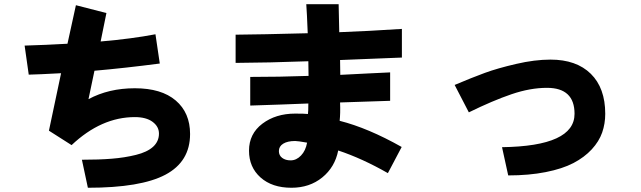

<svg xmlns="http://www.w3.org/2000/svg" viewBox="-20 -846 3040 910"><path d="M427.7 -510.7 399.4 -376Q495.1 -427.7 619.1 -427.7Q745.1 -427.7 813 -369.6Q880.9 -311.5 880.9 -210.9Q880.9 -80.1 764.2 -18.1Q647.5 43.9 396.5 43.9L368.2 -88.9Q449.2 -88.9 509.8 -93.8Q570.3 -98.6 624 -111.8Q677.7 -125 705.6 -150.4Q733.4 -175.8 733.4 -212.9Q733.4 -246.1 703.1 -268.6Q672.9 -291 619.1 -291Q460 -291 319.3 -158.2L211.9 -226.6L269.5 -499Q163.1 -493.2 116.2 -492.2L96.7 -629.9Q197.3 -632.8 299.8 -638.7L339.8 -821.3L484.4 -784.2L457 -649.4Q604.5 -662.1 716.8 -683.6L737.3 -544.9Q572.3 -523.4 427.7 -510.7Z M1301.8 -129.9Q1301.8 -109.4 1317.4 -97.7Q1333 -85.9 1357.4 -85.9Q1384.8 -85.9 1406.7 -108.9Q1428.7 -131.8 1435.5 -169.9Q1391.6 -177.7 1378.9 -177.7Q1342.8 -177.7 1322.3 -165Q1301.8 -152.3 1301.8 -129.9ZM1166 -345.7V-481.4Q1302.7 -481.4 1442.4 -486.3Q1442.4 -498 1441.9 -519.5Q1441.4 -541 1441.4 -555.7Q1252 -548.8 1096.7 -547.9V-681.6Q1217.8 -682.6 1438.5 -688.5Q1434.6 -787.1 1431.6 -826.2H1585Q1585.9 -779.3 1587.9 -693.4Q1720.7 -698.2 1884.8 -709V-573.2Q1851.6 -572.3 1752 -567.9Q1652.3 -563.5 1591.8 -561.5Q1591.8 -549.8 1592.3 -527.3Q1592.8 -504.9 1592.8 -491.2Q1646.5 -494.1 1726.1 -498Q1805.7 -502 1829.1 -502.9V-368.2Q1728.5 -365.2 1591.8 -360.4Q1593.8 -309.6 1589.8 -273.4Q1724.6 -239.3 1883.8 -149.4L1818.4 -25.4Q1697.3 -94.7 1583 -132.8Q1567.4 -53.7 1507.3 -4.9Q1447.3 43.9 1361.3 43.9Q1269.5 43.9 1214.8 -4.9Q1160.2 -53.7 1160.2 -131.8Q1160.2 -211.9 1223.6 -259.8Q1287.1 -307.6 1378.9 -307.6Q1423.8 -307.6 1439.5 -305.7Q1441.4 -316.4 1441.4 -355.5Q1414.1 -354.5 1312.5 -350.6Q1210.9 -346.7 1166 -345.7Z M2134.8 -443.4Q2217.8 -478.5 2277.8 -500.5Q2337.9 -522.5 2426.3 -543Q2514.6 -563.5 2588.9 -563.5Q2711.9 -563.5 2780.3 -496.1Q2848.6 -428.7 2848.6 -306.6Q2848.6 -259.8 2834 -217.8Q2819.3 -175.8 2784.7 -138.2Q2750 -100.6 2697.8 -73.2Q2645.5 -45.9 2566.4 -30.3Q2487.3 -14.6 2388.7 -14.6L2359.4 -148.4Q2703.1 -153.3 2703.1 -306.6Q2703.1 -429.7 2572.3 -429.7Q2493.2 -429.7 2404.3 -399.4Q2315.4 -369.1 2202.1 -313.5Z"/></svg>

Font: Gothic A1 Black
Style: Regular
Weight: 900
Version: Version 2.50